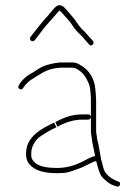

<svg xmlns="http://www.w3.org/2000/svg" viewBox="-20 -705 529 735"><path d="M113 -551 123 -564C140.4 -586.6 153.1 -604.7 172 -624.5C184.7 -637.8 194.6 -651.6 208 -665C213.6 -659.4 219.5 -653.9 226 -646C237.3 -633.4 248.4 -622.3 257 -608C266.3 -594 278.3 -580.3 290 -570C301.4 -558.6 310.1 -545.9 321 -535C329.3 -524 343.7 -537.7 336 -548C330.2 -554.7 324 -562 318 -568L304 -584C292.6 -594 282.9 -605 274 -619C264.3 -634.3 252.8 -645.6 241 -660C229.4 -672.8 213.5 -698.1 191 -677C177.4 -663.4 170.8 -651.8 157 -638C138.5 -617.7 125.1 -598.7 107 -577L97 -564C89 -553.3 103.7 -540.4 113 -551ZM196 -218 187 -236C149.7 -217.3 111.2 -198.3 91 -163C78.6 -141.3 73.3 -99.3 91 -78C113.2 -50.9 149.7 -42 199 -42C207.7 -42 216 -42.3 224 -43C249.8 -45.2 276.5 -58.5 296 -65C313.2 -72.7 330 -83 348 -89C353.9 -68.4 359.7 -38.3 373 -25C385.2 -12.8 400.4 1.3 419 6C426.9 9 435.6 13.4 439 2.5C441 -3.8 439 -8 433 -10C413.5 -17.3 399.4 -25.6 387 -40C375 -52 372.7 -79.8 367 -95C367 -97 366.3 -100.7 365 -106C361 -128.1 358 -151 352 -172L350 -188C348.7 -193.3 348 -198.3 348 -203V-319C348 -331.9 346.2 -351.2 345 -364C341.6 -405 319.5 -438.6 289 -455C276.2 -463.5 270.3 -466 253 -466H209C189.2 -463.8 166.5 -459.2 150 -453C128.4 -444.9 110.4 -428.7 91 -419C80 -412.7 64.7 -398 57 -387L52 -378C44 -367.3 61.3 -356.3 68 -367L74 -376C79.7 -384 92.9 -396.1 101 -401C129.6 -417.3 152.8 -438.8 194 -444L210 -446H253C265.6 -446 269.1 -444.6 279 -438C301.6 -424.4 311.5 -404.6 322 -380C326.2 -363.3 328 -339 328 -319V-203C328 -197 328.7 -191 330 -185C332.8 -159.4 338.9 -134.4 344 -109C343.3 -109 343 -108.7 343 -108C333.5 -105.3 327.5 -102.7 318 -98C285.8 -80.1 248.5 -62 199 -62C168.6 -62 137.7 -65.5 119 -78C113.5 -82.4 100 -94.5 100 -106C97.4 -134.8 106.1 -150.7 117 -166C123 -175 134.5 -183 144 -189L160 -199C171.8 -206.4 182.5 -211.8 196 -218ZM328 -257C328 -262.3 323.3 -267 318 -267H295C250.6 -267 222.8 -253.4 192 -238C194 -233.1 197.4 -224.2 200 -220L218 -229C227.9 -233.4 238.8 -238 249 -240.5L263 -244C275.6 -245.4 281 -247 295 -247H318C323.3 -247 328 -251.7 328 -257Z"/></svg>

Font: HoneyBee
Style: UltLit
Weight: 100
Foundry: Cannot Into Space Fonts
Version: Version 0.89